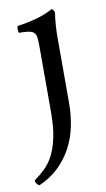

<svg xmlns="http://www.w3.org/2000/svg" viewBox="-97 -475 410 744"><g transform="rotate(-10 108.0 -103.0)"><path d="M90 -298Q90 -321 88.5 -334.5Q87 -348 80.5 -355Q74 -362 60 -364.5Q46 -367 21 -367Q19 -369 18.5 -379.5Q18 -390 21 -394Q59 -399 95.5 -409Q132 -419 161 -435Q165 -435 168.5 -429Q172 -423 172 -419Q168 -393 166.5 -369.5Q165 -346 165 -320V-66Q165 -19 156 25.5Q147 70 126.5 108.5Q106 147 74 178Q42 209 -4 229Q-13 223 -17 214Q-20 209 -17 206Q4 191 23.5 172.5Q43 154 57.5 126.5Q72 99 81 58Q90 17 90 -45Z"/></g></svg>

Font: Vermiglione
Style: Regular
Weight: 400
Version: Version 1.000